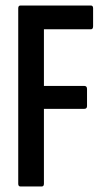

<svg xmlns="http://www.w3.org/2000/svg" viewBox="-20 -675 384 695"><path d="M54 0Q46 0 46 -10V-645Q46 -655 54 -655H309Q317 -655 317 -645V-580Q317 -569 309 -569H139V-364H285Q295 -364 295 -353V-291Q295 -281 285 -281H139V-10Q139 0 131 0Z"/></svg>

Font: Sofia Sans Extra Condensed SemiBold
Style: Regular
Weight: 600
Designer: Botio Nikoltchev, Ani Petrova
Foundry: lettersoup
Version: Version 4.101